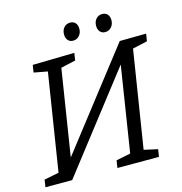

<svg xmlns="http://www.w3.org/2000/svg" viewBox="-124 -983 1038 1095"><g transform="rotate(-15 395.5 -435.5)"><path d="M9.3 0 15.9 -43.5 114.6 -63.2 100.5 -45.8 195.8 -647.5 205.5 -632.2 113.2 -649.5 119.9 -693 366.8 -698 360.1 -654.5 261.8 -632.5 275.2 -647.2 184.6 -74.6 169.9 -97.1 634.5 -696 790.7 -698 784 -654.5 685.7 -632.5 699.1 -650.9 603.5 -49.2 596.8 -63.5 686.4 -43.5 679.7 0H434.2L440.9 -43.5L538.5 -63.2L524.1 -49.2L612.7 -612.4L640.2 -610.4L167.2 0ZM379 -766.6Q359.6 -766.6 348.4 -779.8Q337.2 -793 337.2 -814.4Q337.2 -839.2 351.4 -855Q365.6 -870.9 388 -870.9Q407.4 -870.9 418.7 -858.2Q430.1 -845.5 430.1 -823.8Q430.1 -799.4 415.6 -783Q401 -766.6 379 -766.6ZM568.4 -766.6Q549 -766.6 537.8 -779.8Q526.6 -793 526.6 -814.4Q526.6 -839.2 540.8 -855Q555 -870.9 577.4 -870.9Q596.8 -870.9 608.2 -858.2Q619.5 -845.5 619.5 -823.8Q619.5 -799.4 605 -783Q590.5 -766.6 568.4 -766.6Z"/></g></svg>

Font: Bitter Thin
Style: Italic
Weight: 100
Italic angle: -9°
Designer: Sol Matas, and Bitter project Authors
Foundry: Sol Matas
Version: Version 2.002